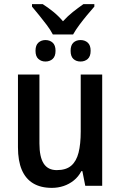

<svg xmlns="http://www.w3.org/2000/svg" viewBox="-20 -900 585 930"><path d="M236 -733Q224 -756 206.5 -779Q189 -802 170.5 -825Q152 -848 135 -868V-880H187Q212 -864 237.5 -843.5Q263 -823 285 -797Q309 -823 333 -842Q357 -861 384 -880H437V-868Q421 -850 401.5 -826.5Q382 -803 364.5 -779.5Q347 -756 334 -733ZM200 -602Q180 -602 166 -614.5Q152 -627 152 -654Q152 -681 166 -693.5Q180 -706 200 -706Q221 -706 235 -693.5Q249 -681 249 -654Q249 -627 235 -614.5Q221 -602 200 -602ZM370 -602Q349 -602 335.5 -614.5Q322 -627 322 -654Q322 -681 335.5 -693.5Q349 -706 370 -706Q391 -706 405 -693.5Q419 -681 419 -654Q419 -627 405 -614.5Q391 -602 370 -602ZM475 -539V0H393L379 -71H374Q360 -44 337.5 -26Q315 -8 288 1Q261 10 231 10Q177 10 140.5 -12Q104 -34 85.5 -77.5Q67 -121 67 -187V-539H171V-205Q171 -140 191.5 -108Q212 -76 255 -76Q300 -76 325 -97.5Q350 -119 360.5 -160.5Q371 -202 371 -263V-539Z"/></svg>

Font: Noto Sans Display SemiCondensed Medium
Style: Regular
Weight: 500
Width: 4
Designer: Monotype Design Team
Foundry: Monotype Imaging Inc.
Version: Version 2.003